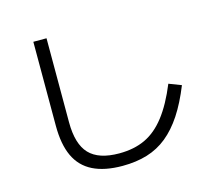

<svg xmlns="http://www.w3.org/2000/svg" viewBox="-113 -910 1226 1097"><g transform="rotate(-15 500.0 -361.5)"><path d="M482 47Q376 47 307 12.5Q238 -22 205 -92.5Q172 -163 172 -273V-770H250V-273Q250 -144 305.5 -85.5Q361 -27 482 -27Q570 -27 636 -58Q702 -89 755.5 -158Q809 -227 855 -339L928 -311Q889 -214 844.5 -146.5Q800 -79 747 -36Q694 7 628.5 27Q563 47 482 47Z"/></g></svg>

Font: M PLUS 1
Style: Regular
Weight: 400
Designer: Coji Morishita
Foundry: UNDERFOREST DESIGN
Version: Version 1.001